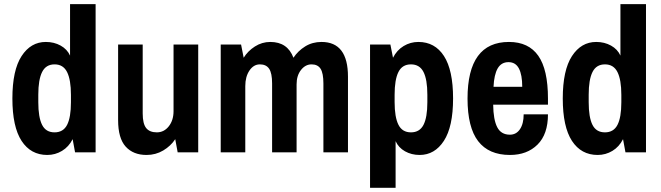

<svg xmlns="http://www.w3.org/2000/svg" viewBox="-20 -738 3203 930"><path d="M208.9 12.6Q129 12.6 84.5 -55.6Q40 -123.8 40 -260.9Q40 -397.9 84.5 -466.3Q129 -534.8 202 -534.8Q242 -534.8 273.7 -517.2Q305.4 -499.6 319.3 -468.7V-718.1H443.1V0H343.6L331.9 -63.9Q313.2 -26.9 280.4 -7.2Q247.6 12.6 208.9 12.6ZM165.5 -279.3V-242.8Q165.5 -169.9 183.8 -133.4Q202 -96.9 244.1 -96.9Q286.3 -96.9 305 -133.1Q323.6 -169.4 323.6 -242.8V-278.5Q323.6 -351.4 305 -388.8Q286.3 -426.2 244.4 -426.2Q202.4 -426.2 184 -389.2Q165.5 -352.3 165.5 -279.3Z M689.8 12.6Q625.5 12.6 588.8 -27.8Q552.1 -68.2 552.1 -156.4V-522.2H671.2V-188.5Q671.2 -139 687.9 -117.9Q704.6 -96.9 739.6 -96.9Q774.5 -96.9 797.6 -126.2Q820.6 -155.5 820.6 -199.4V-522.2H940.1V0H840.6L828.8 -63.9Q807.1 -30.8 770.6 -9.1Q734.1 12.6 689.8 12.6Z M1537.4 -534.8Q1665.5 -534.8 1665.5 -366.6V0H1546.5V-333.6Q1546.5 -383.6 1532.8 -404.9Q1519.1 -426.2 1489.1 -426.2Q1459.2 -426.2 1437.9 -399Q1416.6 -371.9 1416.6 -329.3V0H1298V-333.6Q1298 -383.6 1283.7 -404.9Q1269.3 -426.2 1238.9 -426.2Q1208.5 -426.2 1188.3 -396.4Q1168.1 -366.6 1168.1 -321V0H1049.1V-522.2H1147.7L1160.3 -458.3Q1180.3 -490.9 1214.6 -512.8Q1248.9 -534.8 1289.3 -534.8Q1372.7 -534.8 1401.4 -458.3Q1423.5 -491.7 1458.3 -513.2Q1493 -534.8 1537.4 -534.8Z M2006.5 -534.8Q2086.4 -534.8 2130.5 -466.6Q2174.6 -398.3 2174.6 -261.3Q2174.6 -124.2 2130.1 -55.8Q2085.6 12.6 2012.6 12.6Q1973.1 12.6 1941.6 -5.2Q1910.1 -23 1896.2 -54.3V171.6H1772.4V-522.2H1871L1883.6 -458.3Q1902.3 -495.2 1935.1 -515Q1967.9 -534.8 2006.5 -534.8ZM1891.4 -279.3V-243.7Q1891.4 -170.7 1909.9 -133.8Q1928.3 -96.9 1970.5 -96.9Q2012.6 -96.9 2031.3 -133.1Q2050 -169.4 2050 -242.8V-279.3Q2050 -352.7 2031.3 -389.4Q2012.6 -426.2 1970.5 -426.2Q1928.3 -426.2 1909.9 -389.2Q1891.4 -352.3 1891.4 -279.3Z M2445.3 -534.8Q2540.4 -534.8 2587.3 -467.9Q2634.2 -401 2634.2 -260.6V-231.1H2368.8Q2369.7 -158.1 2388.4 -121.9Q2407 -85.6 2450 -85.6Q2480.5 -85.6 2498.5 -112.1Q2516.5 -138.6 2516.5 -184.2H2634.2Q2634.2 -87.7 2583.6 -37.6Q2533 12.6 2450 12.6Q2347.5 12.6 2296 -54.3Q2244.6 -121.2 2244.6 -260.6Q2244.6 -534.8 2445.3 -534.8ZM2370.5 -317.5H2509.6Q2509.6 -375.3 2493.5 -406.2Q2477.4 -437 2442.9 -437Q2408.3 -437 2390.7 -406.8Q2373.2 -376.6 2370.5 -317.5Z M2874.9 12.6Q2795 12.6 2750.4 -55.6Q2705.9 -123.8 2705.9 -260.9Q2705.9 -397.9 2750.4 -466.3Q2795 -534.8 2867.9 -534.8Q2907.9 -534.8 2939.6 -517.2Q2971.3 -499.6 2985.2 -468.7V-718.1H3109V0H3009.6L2997.8 -63.9Q2979.1 -26.9 2946.4 -7.2Q2913.6 12.6 2874.9 12.6ZM2831.5 -279.3V-242.8Q2831.5 -169.9 2849.7 -133.4Q2867.9 -96.9 2910.1 -96.9Q2952.2 -96.9 2970.9 -133.1Q2989.6 -169.4 2989.6 -242.8V-278.5Q2989.6 -351.4 2970.9 -388.8Q2952.2 -426.2 2910.3 -426.2Q2868.4 -426.2 2849.9 -389.2Q2831.5 -352.3 2831.5 -279.3Z"/></svg>

Font: Puralecka Narrow
Style: Bold
Weight: 700
Designer: Hector Gatti, Marcela Romero, Pablo Cosgaya and Nicolas Silva
Version: Version 1.004;PS 001.004;hotconv 1.0.70;makeotf.lib2.5.58329